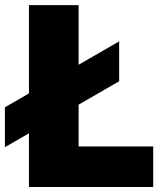

<svg xmlns="http://www.w3.org/2000/svg" viewBox="-22 -748 659 768"><path d="M93.8 0V-727.5H292.5V-162.1H590.8V0ZM-2.4 -159.2V-318.8L454.6 -582.5V-422.9Z"/></svg>

Font: Inter 18pt Black
Style: Regular
Weight: 900
Designer: Rasmus Andersson
Foundry: rsms
Version: Version 4.001;git-66647c0bb